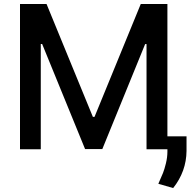

<svg xmlns="http://www.w3.org/2000/svg" viewBox="-20 -747 959 961"><path d="M80.1 -727.1H212.9L444.8 -162.1H453.1L684.6 -727.1H817.9V-64.5H913.6V8.3Q912.6 111.3 846.7 194.3L772.5 172.9Q788.6 136.2 795.7 119.1Q802.7 102.1 810.3 71.3Q817.9 40.5 817.9 12.2V0H713.4V-526.4H706.5L492.2 -1H405.8L190.9 -526.9H184.1V0H80.1Z"/></svg>

Font: Karasuma Gothic
Style: Regular
Weight: 500
Designer: Rasmus Andersson / Ryoko Nishizuka
Foundry: Genbu
Version: Version 1.00